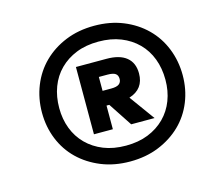

<svg xmlns="http://www.w3.org/2000/svg" viewBox="-78 -767 722 667"><g transform="rotate(-15 283.0 -434.0)"><path d="M313 -190Q256 -190 209.5 -209Q163 -228 129.5 -260.5Q96 -293 78 -337.5Q60 -382 60 -433Q60 -484 78 -529Q96 -574 129.5 -607Q163 -640 209.5 -659Q256 -678 313 -678Q370 -678 416.5 -659Q463 -640 496.5 -607Q530 -574 548 -529Q566 -484 566 -433Q566 -382 548 -337.5Q530 -293 496.5 -260.5Q463 -228 416.5 -209Q370 -190 313 -190ZM313 -247Q358 -247 393 -261Q428 -275 453 -300Q478 -325 491 -359Q504 -393 504 -433Q504 -474 491 -508.5Q478 -543 453 -568Q428 -593 393 -607Q358 -621 313 -621Q268 -621 233 -607Q198 -593 173 -568Q148 -543 135 -508.5Q122 -474 122 -433Q122 -393 135 -359Q148 -325 173 -300Q198 -275 233 -261Q268 -247 313 -247ZM421 -478Q421 -422 367 -405L433 -314H349L293 -399H283V-314H215V-556H325Q372 -556 396.5 -536Q421 -516 421 -478ZM351 -477Q351 -490 342.5 -496Q334 -502 314 -502H283V-452H314Q334 -452 342.5 -458.5Q351 -465 351 -477Z"/></g></svg>

Font: Celebes Black
Style: Italic
Weight: 900
Italic angle: -10°
Designer: Anugrah Pasau
Foundry: Lafontype
Version: Version 1.000; ttfautohint (v1.8.4)